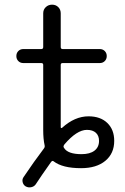

<svg xmlns="http://www.w3.org/2000/svg" viewBox="-20 -710 534 822"><path d="M329 -50Q365 -50 384.5 -65Q404 -80 404 -107Q404 -129 390.5 -141.5Q377 -154 352 -154Q309 -154 256 -92Q249 -83 254 -77Q270 -50 329 -50ZM359 -212Q410 -212 439.5 -183.5Q469 -155 469 -107Q469 -53 431 -21.5Q393 10 327 10Q248 10 210 -19Q205 -24 199 -17Q155 45 133 79Q126 89 113.5 91.5Q101 94 90 88Q80 82 77 70Q74 58 81 48Q126 -19 167 -73Q173 -80 171 -88Q165 -115 165 -153V-432Q165 -440 157 -440H80Q67 -440 58.5 -448.5Q50 -457 50 -470Q50 -483 58.5 -491.5Q67 -500 80 -500H157Q165 -500 165 -509V-653Q165 -669 176 -679.5Q187 -690 203 -690Q219 -690 229.5 -679.5Q240 -669 240 -653V-509Q240 -500 248 -500H407Q420 -500 428.5 -491.5Q437 -483 437 -470Q437 -457 428.5 -448.5Q420 -440 407 -440H248Q240 -440 240 -432V-167V-165Q240 -163 242 -162Q244 -161 246 -163Q300 -212 359 -212Z"/></svg>

Font: Rounded Mplus 1c
Style: Regular
Weight: 400
Version: Version 1.059.20150529